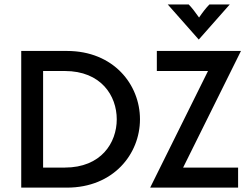

<svg xmlns="http://www.w3.org/2000/svg" viewBox="-20 -858 1144 878"><path d="M888.9 -677.1 1030.6 -837.5H937.5C920.1 -819.4 906.9 -802.1 890.3 -777.8C872.9 -802.1 860.4 -819.4 843.1 -837.5H747.2ZM77.1 0H286.1C498.6 0 620.1 -153.5 620.1 -312.5C620.1 -472.2 498.6 -625 286.1 -625H77.1ZM666.7 0H1068.8V-91.7H817.4L1081.9 -625H697.2V-533.3H931.2ZM177.1 -91.7V-533.3H276.4C442.4 -533.3 513.9 -420.1 513.9 -312.5C513.9 -204.9 442.4 -91.7 276.4 -91.7Z"/></svg>

Font: Afacad Medium
Style: Regular
Weight: 500
Designer: Kristian Moeller
Foundry: Dicotype
Version: Version 1.000